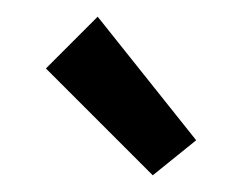

<svg xmlns="http://www.w3.org/2000/svg" viewBox="-20 -735 290 230"><path d="M215 -567 163 -525 35 -653 97 -715Z"/></svg>

Font: Baumans
Style: Regular
Weight: 400
Designer: Henadij Zarechnjuk
Foundry: Cyreal (www.cyreal.org)
Version: Version 001.002